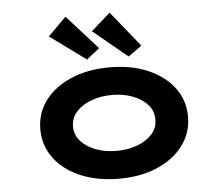

<svg xmlns="http://www.w3.org/2000/svg" viewBox="-56 -874 1103 948"><g transform="rotate(-5 496.0 -400.5)"><path d="M497 10Q389 10 306 -25.5Q223 -61 176.5 -123.5Q130 -186 130 -266Q130 -347 176.5 -409Q223 -471 306 -506.5Q389 -542 497 -542Q605 -542 687 -506.5Q769 -471 815.5 -409Q862 -347 862 -266Q862 -186 815.5 -123.5Q769 -61 687 -25.5Q605 10 497 10ZM497 -128Q553 -128 599.5 -145.5Q646 -163 673.5 -194Q701 -225 700 -266Q701 -307 673.5 -338.5Q646 -370 599.5 -387.5Q553 -405 497 -405Q440 -405 393.5 -387.5Q347 -370 319.5 -339Q292 -308 292 -266Q292 -225 319.5 -194Q347 -163 393.5 -145.5Q440 -128 497 -128ZM596 -587 426 -727 521 -811 663 -635ZM390 -590 212 -720 302 -810 454 -641Z"/></g></svg>

Font: Lexend Zetta
Style: Bold
Weight: 700
Designer: Bonnie Shaver-Troup, Thomas Jockin
Foundry: Lexend
Version: Version 1.007